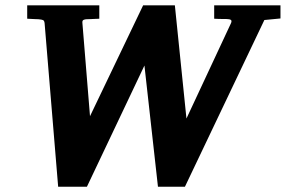

<svg xmlns="http://www.w3.org/2000/svg" viewBox="-20 -691 1082 727"><path d="M981 -615.2 680.2 16.1H578.1L526.9 -442.9L309.1 16.1H200.2L148.9 -603Q147.9 -612.8 142.8 -615Q137.7 -617.2 125 -618.2Q118.7 -618.2 111.3 -618.7Q105 -619.1 97.4 -619.4Q89.8 -619.6 83 -620.1V-670.9H356V-620.1Q347.2 -619.6 338.6 -619.4Q330.1 -619.1 323.2 -618.7Q314.9 -618.2 308.1 -618.2Q301.8 -618.2 296.4 -615.7Q291 -613.3 292 -604L320.8 -251L522 -670.9H642.1L686 -242.2L855 -604Q856.9 -608.9 856.4 -611.8Q856 -614.7 853.3 -616.2Q850.6 -617.7 846.2 -618.2Q841.8 -618.7 835.9 -619.1H820.8Q814 -619.1 806.2 -619.4Q798.3 -619.6 791 -620.1V-670.9H1042V-621.1Z"/></svg>

Font: Charis SIL CyrE
Style: Bold Italic
Weight: 700
Italic angle: -11°
Foundry: SIL International
Version: Version 5.000